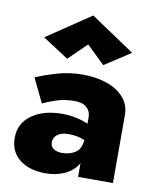

<svg xmlns="http://www.w3.org/2000/svg" viewBox="-85 -820 732 896"><g transform="rotate(10 281.0 -372.0)"><path d="M284 -617 199 -534 76 -614 284 -754 493 -614 370 -534ZM119 -308 64 -422Q108 -441 165 -457.5Q222 -474 284 -474Q349 -474 400 -456Q451 -438 480.5 -404Q510 -370 510 -322V0H345V-65Q325 -29 284 -9.5Q243 10 192 10Q115 10 68.5 -26.5Q22 -63 22 -129Q22 -197 77.5 -237Q133 -277 222 -277Q255 -277 288 -270Q321 -263 345 -252V-283Q345 -311 325.5 -328.5Q306 -346 268 -346Q219 -346 177.5 -331.5Q136 -317 119 -308ZM196 -138Q196 -117 212 -107Q228 -97 252 -97Q286 -97 313 -113.5Q340 -130 344 -174Q312 -189 266 -189Q234 -189 215 -175Q196 -161 196 -138Z"/></g></svg>

Font: Jost* Heavy
Style: Regular
Weight: 800
Version: Version 3.7